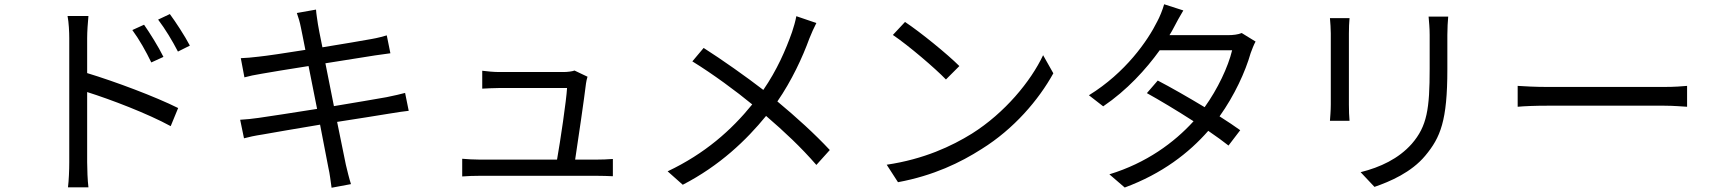

<svg xmlns="http://www.w3.org/2000/svg" viewBox="-20 -836 8040 901"><path d="M871 -622C847 -668 803 -735 777 -770L722 -744C756 -699 788 -646 815 -594ZM747 -569C724 -616 682 -683 656 -720L601 -695C634 -650 665 -595 690 -543ZM389 -657C389 -687 392 -730 395 -761H297C303 -730 305 -685 305 -657V-75C305 -38 303 11 299 43H395C391 11 389 -43 389 -75V-404C500 -369 673 -303 781 -244L816 -329C710 -382 521 -453 389 -493Z M1881 -400C1860 -394 1832 -388 1794 -380C1744 -371 1649 -355 1547 -338L1507 -539C1603 -554 1694 -569 1740 -576C1766 -580 1797 -584 1812 -586L1795 -670C1778 -665 1753 -658 1724 -653C1682 -645 1590 -630 1493 -614C1481 -670 1474 -711 1472 -722C1469 -744 1464 -772 1463 -791L1373 -775C1380 -755 1387 -733 1392 -707C1395 -695 1402 -656 1413 -602C1319 -587 1232 -574 1193 -570C1161 -566 1135 -564 1110 -563L1127 -473C1149 -479 1176 -485 1208 -490C1246 -497 1333 -511 1428 -526L1468 -325C1354 -307 1245 -290 1195 -283C1169 -279 1130 -275 1107 -274L1125 -187C1147 -193 1174 -199 1213 -205C1262 -214 1369 -232 1482 -251C1501 -152 1517 -71 1521 -49C1528 -19 1531 11 1536 45L1627 28C1618 0 1610 -34 1603 -63C1598 -86 1582 -166 1562 -264C1660 -279 1753 -294 1808 -303C1845 -309 1877 -314 1898 -316Z M2679 -87C2693 -179 2722 -377 2730 -445C2731 -453 2734 -466 2737 -476L2676 -505C2667 -501 2642 -498 2626 -498H2322C2297 -498 2267 -501 2243 -504V-420C2268 -421 2294 -423 2323 -423H2641C2638 -366 2609 -171 2594 -87H2232C2201 -87 2173 -89 2149 -91V-8C2178 -10 2201 -11 2232 -11H2780C2801 -11 2838 -10 2856 -9V-90C2835 -88 2799 -87 2777 -87Z M3717 -760C3713 -738 3704 -706 3697 -686C3667 -601 3626 -507 3562 -414C3483 -475 3367 -557 3282 -611L3229 -548C3325 -489 3436 -407 3510 -346C3412 -225 3288 -115 3113 -32L3184 31C3358 -59 3482 -178 3575 -292C3661 -218 3737 -147 3811 -62L3874 -132C3803 -208 3717 -286 3628 -360C3695 -457 3746 -567 3778 -655C3786 -676 3801 -709 3811 -728Z M4227 -733 4170 -672C4244 -622 4369 -515 4419 -463L4482 -526C4426 -582 4298 -686 4227 -733ZM4141 -63 4194 19C4361 -12 4487 -73 4587 -137C4738 -231 4854 -367 4923 -492L4875 -577C4817 -454 4695 -306 4541 -209C4446 -150 4316 -89 4141 -63Z M5807 -681C5790 -674 5768 -671 5741 -671H5468C5476 -684 5483 -696 5489 -708C5499 -727 5517 -761 5533 -787L5443 -816C5436 -790 5421 -754 5411 -736C5366 -645 5262 -495 5090 -389L5157 -337C5269 -413 5358 -511 5422 -600H5762C5743 -521 5694 -418 5633 -333C5555 -380 5471 -428 5413 -458L5362 -399C5418 -368 5502 -318 5581 -267C5490 -167 5360 -71 5186 -18L5258 44C5434 -21 5560 -119 5650 -222C5688 -196 5721 -172 5745 -153L5800 -225C5775 -243 5741 -266 5703 -290C5773 -388 5824 -499 5849 -587C5855 -603 5864 -627 5872 -641Z M6221 -751C6223 -732 6225 -697 6225 -679V-346C6225 -316 6222 -284 6221 -269H6313C6311 -287 6310 -320 6310 -345V-679C6310 -703 6311 -732 6313 -751ZM6684 -758C6686 -734 6689 -705 6689 -672V-514C6689 -325 6677 -244 6605 -161C6543 -91 6457 -51 6365 -28L6430 41C6503 16 6603 -27 6668 -105C6740 -191 6772 -270 6772 -510V-672C6772 -705 6774 -734 6776 -758Z M7102 -335C7133 -338 7186 -340 7241 -340H7790C7835 -340 7877 -336 7897 -335V-433C7875 -431 7839 -428 7789 -428H7241C7185 -428 7132 -431 7102 -433Z"/></svg>

Font: Source Han Sans KR Regular
Style: Regular
Weight: 400
Designer: Ryoko NISHIZUKA (kana & ideographs); Paul D. Hunt (Latin, Greek & Cyrillic); Wenlong ZHANG (bopomofo); Sandoll Communica
Foundry: Adobe Systems Incorporated
Version: Version 1.004;PS 1.004;hotconv 1.0.82;makeotf.lib2.5.63406